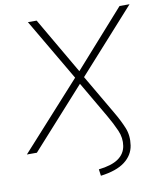

<svg xmlns="http://www.w3.org/2000/svg" viewBox="-113 -781 879 1040"><g transform="rotate(-10 326.5 -261.0)"><path d="M357 183 352 147Q423 139 460 113.5Q497 88 504 45Q511 2 492.5 -40.5Q474 -83 446 -131L323 -342H345L37 0H-18L314 -367L316 -357L112 -705H160L345 -387H333L616 -705H671L358 -357L355 -367L487 -141Q516 -92 534 -48Q552 -4 544 49Q536 102 490 137Q444 172 357 183Z"/></g></svg>

Font: Mulish ExtraLight
Style: Italic
Weight: 200
Italic angle: -9°
Designer: Vernon Adams
Foundry: Vernon Adams
Version: Version 3.603